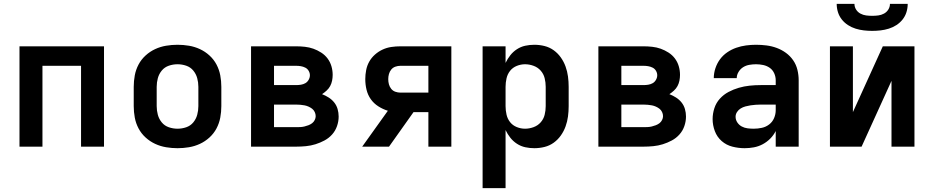

<svg xmlns="http://www.w3.org/2000/svg" viewBox="-20 -760 4840 995"><path d="M81 0V-520H519V0H400V-419H200V0Z M900 8Q870 8 840.5 3Q811 -2 784 -14.5Q757 -27 734.5 -47.5Q712 -68 698 -94.5Q684 -121 678.5 -150.5Q673 -180 673 -210V-310Q673 -340 678.5 -369.5Q684 -399 698 -425.5Q712 -452 734.5 -472.5Q757 -493 784 -505.5Q811 -518 840.5 -523Q870 -528 900 -528Q930 -528 959.5 -523Q989 -518 1016 -505.5Q1043 -493 1065.5 -472.5Q1088 -452 1102 -425.5Q1116 -399 1121.5 -369.5Q1127 -340 1127 -310V-210Q1127 -180 1121.5 -150.5Q1116 -121 1102 -94.5Q1088 -68 1065.5 -47.5Q1043 -27 1016 -14.5Q989 -2 959.5 3Q930 8 900 8ZM900 -93Q923 -93 945 -100.5Q967 -108 981.5 -125.5Q996 -143 1002 -165Q1008 -187 1008 -210V-310Q1008 -333 1002 -355Q996 -377 981.5 -394.5Q967 -412 945 -419.5Q923 -427 900 -427Q877 -427 855 -419.5Q833 -412 818.5 -394.5Q804 -377 798 -355Q792 -333 792 -310V-210Q792 -187 798 -165Q804 -143 818.5 -125.5Q833 -108 855 -100.5Q877 -93 900 -93Z M1281 0V-520H1515Q1537 -520 1560 -517.5Q1583 -515 1604 -507.5Q1625 -500 1644.5 -487.5Q1664 -475 1677.5 -457Q1691 -439 1697.5 -417Q1704 -395 1704 -372Q1704 -357 1701 -342Q1698 -327 1691 -314Q1684 -301 1672.5 -290.5Q1661 -280 1649 -272Q1667 -265 1683.5 -254.5Q1700 -244 1712 -229Q1724 -214 1729.5 -195Q1735 -176 1735 -156Q1735 -131 1726.5 -106.5Q1718 -82 1701 -63Q1684 -44 1661.5 -32Q1639 -20 1615 -12.5Q1591 -5 1565.5 -2.5Q1540 0 1515 0ZM1400 -319H1515Q1527 -319 1539.5 -321Q1552 -323 1562.5 -329Q1573 -335 1579.5 -346.5Q1586 -358 1586 -370Q1586 -382 1579.5 -393Q1573 -404 1562 -409.5Q1551 -415 1539 -417Q1527 -419 1515 -419H1400ZM1400 -101H1515Q1526 -101 1536.5 -101.5Q1547 -102 1557.5 -104.5Q1568 -107 1578.5 -111Q1589 -115 1597.5 -121.5Q1606 -128 1611 -138Q1616 -148 1616 -158Q1616 -169 1611 -179.5Q1606 -190 1597.5 -196.5Q1589 -203 1579 -207.5Q1569 -212 1558.5 -214Q1548 -216 1537 -217Q1526 -218 1515 -218H1400Z M1857 0 1990 -186Q1964 -194 1940.5 -209Q1917 -224 1901.5 -246Q1886 -268 1879.5 -295Q1873 -322 1873 -350Q1873 -373 1877.5 -396.5Q1882 -420 1893.5 -440.5Q1905 -461 1923 -477Q1941 -493 1962.5 -503Q1984 -513 2007.5 -516.5Q2031 -520 2055 -520H2319V0H2200V-179H2123L1996 0ZM2055 -280H2200V-419H2055Q2042 -419 2029 -414.5Q2016 -410 2007.5 -399.5Q1999 -389 1995.5 -376Q1992 -363 1992 -350Q1992 -336 1995.5 -323Q1999 -310 2007.5 -299.5Q2016 -289 2029 -284.5Q2042 -280 2055 -280Z M2481 215V-520H2600V-434Q2610 -455 2624.5 -473.5Q2639 -492 2659 -505Q2679 -518 2702 -523Q2725 -528 2749 -528Q2776 -528 2802 -521.5Q2828 -515 2849.5 -499.5Q2871 -484 2886.5 -462Q2902 -440 2911 -415Q2920 -390 2923.5 -363.5Q2927 -337 2927 -310V-210Q2927 -183 2923.5 -156.5Q2920 -130 2911 -105Q2902 -80 2886.5 -58Q2871 -36 2849.5 -20.5Q2828 -5 2802 1.5Q2776 8 2749 8Q2725 8 2702 3Q2679 -2 2659 -15Q2639 -28 2624.5 -46.5Q2610 -65 2600 -86V215ZM2701 -93Q2723 -93 2745 -101Q2767 -109 2782 -126Q2797 -143 2802.5 -165Q2808 -187 2808 -210V-310Q2808 -333 2802.5 -355Q2797 -377 2782 -394Q2767 -411 2745 -419Q2723 -427 2701 -427Q2679 -427 2658 -418.5Q2637 -410 2623.5 -393Q2610 -376 2605 -354Q2600 -332 2600 -310V-210Q2600 -188 2605 -166Q2610 -144 2623.5 -127Q2637 -110 2658 -101.5Q2679 -93 2701 -93Z M3081 0V-520H3315Q3337 -520 3360 -517.5Q3383 -515 3404 -507.5Q3425 -500 3444.5 -487.5Q3464 -475 3477.5 -457Q3491 -439 3497.5 -417Q3504 -395 3504 -372Q3504 -357 3501 -342Q3498 -327 3491 -314Q3484 -301 3472.5 -290.5Q3461 -280 3449 -272Q3467 -265 3483.5 -254.5Q3500 -244 3512 -229Q3524 -214 3529.5 -195Q3535 -176 3535 -156Q3535 -131 3526.5 -106.5Q3518 -82 3501 -63Q3484 -44 3461.5 -32Q3439 -20 3415 -12.5Q3391 -5 3365.5 -2.5Q3340 0 3315 0ZM3200 -319H3315Q3327 -319 3339.5 -321Q3352 -323 3362.5 -329Q3373 -335 3379.5 -346.5Q3386 -358 3386 -370Q3386 -382 3379.5 -393Q3373 -404 3362 -409.5Q3351 -415 3339 -417Q3327 -419 3315 -419H3200ZM3200 -101H3315Q3326 -101 3336.5 -101.5Q3347 -102 3357.5 -104.5Q3368 -107 3378.5 -111Q3389 -115 3397.5 -121.5Q3406 -128 3411 -138Q3416 -148 3416 -158Q3416 -169 3411 -179.5Q3406 -190 3397.5 -196.5Q3389 -203 3379 -207.5Q3369 -212 3358.5 -214Q3348 -216 3337 -217Q3326 -218 3315 -218H3200Z M3839 8Q3807 8 3775.5 0Q3744 -8 3720 -29Q3696 -50 3684.5 -80.5Q3673 -111 3673 -143Q3673 -171 3682 -199Q3691 -227 3710.5 -248.5Q3730 -270 3755.5 -283.5Q3781 -297 3808.5 -305Q3836 -313 3864.5 -316Q3893 -319 3922 -319H4000V-344Q4000 -363 3992 -380.5Q3984 -398 3969 -408.5Q3954 -419 3935.5 -423Q3917 -427 3898 -427Q3881 -427 3863.5 -424Q3846 -421 3831.5 -412Q3817 -403 3807.5 -387.5Q3798 -372 3798 -355H3679Q3679 -381 3687.5 -406.5Q3696 -432 3711.5 -453Q3727 -474 3749 -489Q3771 -504 3795.5 -512.5Q3820 -521 3846 -524.5Q3872 -528 3898 -528Q3925 -528 3952.5 -524.5Q3980 -521 4005.5 -511.5Q4031 -502 4053 -486Q4075 -470 4090.5 -447.5Q4106 -425 4112.5 -398Q4119 -371 4119 -344V0H4000V-81Q3989 -59 3971.5 -41.5Q3954 -24 3932.5 -12.5Q3911 -1 3887 3.5Q3863 8 3839 8ZM3886 -93Q3907 -93 3928 -97.5Q3949 -102 3966 -115Q3983 -128 3991.5 -148Q4000 -168 4000 -189V-218H3922Q3909 -218 3895.5 -217Q3882 -216 3869 -214Q3856 -212 3843 -208.5Q3830 -205 3818.5 -198Q3807 -191 3799.5 -179.5Q3792 -168 3792 -155Q3792 -139 3801 -125.5Q3810 -112 3824 -104.5Q3838 -97 3854 -95Q3870 -93 3886 -93Z M4281 0V-520H4400V-179L4555 -520H4719V0H4600V-341L4445 0ZM4500 -600Q4478 -600 4456.5 -602.5Q4435 -605 4414 -611.5Q4393 -618 4374.5 -630Q4356 -642 4342.5 -659Q4329 -676 4322.5 -697Q4316 -718 4316 -740H4408Q4408 -724 4416.5 -710.5Q4425 -697 4439 -689.5Q4453 -682 4468.5 -680Q4484 -678 4500 -678Q4516 -678 4531.5 -680Q4547 -682 4561 -689.5Q4575 -697 4583.5 -710.5Q4592 -724 4592 -740H4684Q4684 -718 4677.5 -697Q4671 -676 4657.5 -659Q4644 -642 4625.5 -630Q4607 -618 4586 -611.5Q4565 -605 4543.5 -602.5Q4522 -600 4500 -600Z"/></svg>

Font: Iosevka Aile
Style: Bold
Weight: 700
Designer: Belleve Invis
Foundry: Belleve Invis
Version: Version 28.0.1; ttfautohint (v1.8.4)